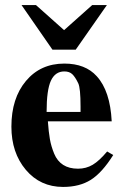

<svg xmlns="http://www.w3.org/2000/svg" viewBox="-20 -724 484 758"><path d="M402 -704 279 -528H187L65 -704H122L233 -605L344 -704ZM403 -126 427 -112Q383 -42 338.5 -14Q294 14 229 14Q139 14 82 -53.5Q25 -121 25 -224Q25 -336 82.5 -404.5Q140 -473 234 -473Q317 -473 362 -423Q415 -365 421 -245H169Q172 -203 177 -174.5Q182 -146 194 -117Q206 -88 229.5 -73Q253 -58 288 -58Q320 -58 346 -73.5Q372 -89 403 -126ZM298 -282V-303Q298 -376 289 -395Q277 -420 265.5 -431Q254 -442 234 -442Q198 -442 181 -405.5Q164 -369 164 -282Z"/></svg>

Font: STIX
Style: Bold
Weight: 700
Designer: MicroPress Inc., with final additions and corrections provided by Coen Hoffman, Elsevier (retired)
Version: Version 1.1.1